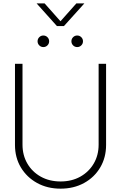

<svg xmlns="http://www.w3.org/2000/svg" viewBox="-20 -1104 714 1133"><path d="M337.4 9.3Q259.3 9.3 198.5 -24.4Q137.7 -58.1 103 -116.2Q68.4 -174.3 68.4 -248.5V-727.5H112.8V-250.5Q112.8 -188 141.4 -138.9Q169.9 -89.8 220.7 -61.5Q271.5 -33.2 337.4 -33.2Q403.3 -33.2 453.9 -61.5Q504.4 -89.8 533.2 -138.9Q562 -188 562 -250.5V-727.5H606V-248.5Q606 -174.3 571.5 -116Q537.1 -57.6 476.3 -24.2Q415.5 9.3 337.4 9.3ZM243.2 -1084 336.9 -978.5 430.7 -1084H477.5V-1083.5L357.4 -950.2H315.9L196.3 -1083.5V-1084ZM435.5 -826.2Q421.4 -826.2 411.4 -836.2Q401.4 -846.2 401.4 -860.4Q401.4 -874.5 411.4 -884.5Q421.4 -894.5 435.5 -894.5Q449.7 -894.5 459.7 -884.5Q469.7 -874.5 469.7 -860.4Q469.7 -846.2 459.7 -836.2Q449.7 -826.2 435.5 -826.2ZM235.8 -826.2Q221.7 -826.2 211.7 -836.2Q201.7 -846.2 201.7 -860.4Q201.7 -874.5 211.7 -884.5Q221.7 -894.5 235.8 -894.5Q250 -894.5 260 -884.5Q270 -874.5 270 -860.4Q270 -846.2 260 -836.2Q250 -826.2 235.8 -826.2Z"/></svg>

Font: Inter Display ExtraLight
Style: Regular
Weight: 200
Designer: Rasmus Andersson
Foundry: rsms
Version: Version 4.000;git-a52131595